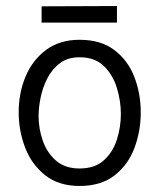

<svg xmlns="http://www.w3.org/2000/svg" viewBox="-20 -613 529 637"><path d="M244 4Q175 4 130 -31.5Q85 -67 63.5 -123Q42 -179 42 -240Q42 -305 65 -359.5Q88 -414 133 -447.5Q178 -481 244 -481Q315 -481 360 -446.5Q405 -412 426 -357Q447 -302 447 -240Q447 -178 426 -122Q405 -66 360 -31Q315 4 244 4ZM244 -54Q295 -54 325 -81.5Q355 -109 368 -150.5Q381 -192 381 -235Q381 -277 368 -320.5Q355 -364 325 -393.5Q295 -423 244 -423Q205 -423 179 -403.5Q153 -384 137.5 -354Q122 -324 115 -290.5Q108 -257 108 -228Q108 -186 122 -146Q136 -106 166 -80Q196 -54 244 -54ZM118 -538V-592L368 -593V-538Z"/></svg>

Font: Kreon Light Light
Style: Regular
Weight: 300
Version: Version 2.002